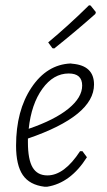

<svg xmlns="http://www.w3.org/2000/svg" viewBox="-20 -703 406 729"><path d="M318 -683 324 -682 344 -657 342 -650Q264 -581 186 -519L179 -520L163 -542Q242 -608 318 -683ZM310 -106Q248 -8 159 6H149Q92 -1 66.5 -38.5Q41 -76 41 -150Q41 -283 99.5 -370.5Q158 -458 248 -462L255 -461Q337 -454 337 -382Q337 -263 86 -177V-163Q86 -97 104 -67Q122 -37 160 -37Q224 -37 284 -129H293ZM241 -424Q183 -424 141 -366Q99 -308 89 -214Q188 -248 240 -290.5Q292 -333 292 -378Q292 -424 241 -424Z"/></svg>

Font: Alegreya Sans Light
Style: Italic
Weight: 300
Italic angle: -7°
Designer: Juan Pablo del Peral
Foundry: Huerta Tipografica
Version: Version 2.007